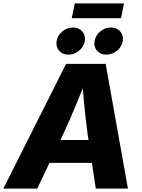

<svg xmlns="http://www.w3.org/2000/svg" viewBox="-48 -1100 827 1120"><path d="M-28.3 0 337.4 -727.5H568.4L698.2 0H510.7L462.9 -318.8Q452.6 -397.5 443.8 -484.6Q435.1 -571.8 427.2 -668H468.8Q430.2 -572.8 394.3 -485.6Q358.4 -398.4 321.3 -318.8L169.4 0ZM163.6 -149.9 185.5 -283.2H578.1L556.2 -149.9ZM572.3 -781.2Q537.6 -781.2 517.8 -804.2Q498 -827.1 503.9 -860.4Q509.3 -893.6 536.6 -916.5Q564 -939.5 598.6 -939.5Q633.3 -939.5 653.3 -916.5Q673.3 -893.6 668 -860.4Q662.6 -827.1 634.8 -804.2Q606.9 -781.2 572.3 -781.2ZM351.1 -781.2Q316.4 -781.2 296.6 -804.2Q276.9 -827.1 282.2 -860.4Q287.6 -893.6 315.2 -916.5Q342.8 -939.5 377.4 -939.5Q412.1 -939.5 432.1 -916.5Q452.1 -893.6 446.8 -860.4Q440.9 -827.1 413.3 -804.2Q385.7 -781.2 351.1 -781.2ZM675.3 -1080.1 658.2 -993.7H370.6L388.2 -1080.1Z"/></svg>

Font: Inter 20pt ExtraBold
Style: Italic
Weight: 800
Italic angle: -9.3988°
Version: Version 4.001;git-66647c0bb